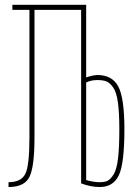

<svg xmlns="http://www.w3.org/2000/svg" viewBox="-20 -750 540 780"><path d="M464.8 -224.6Q464.8 -292 459 -334Q453.1 -376 439.5 -395Q425.8 -414.1 412.1 -419.4Q398.4 -424.8 375 -424.8Q350.6 -424.8 330.1 -415V-18.6Q360.4 -9.8 384.8 -9.8Q406.2 -9.8 418 -16.1Q429.7 -22.5 441.9 -42Q454.1 -61.5 459.5 -106.4Q464.8 -151.4 464.8 -224.6ZM330.1 -435.5Q356.4 -444.3 375 -445.3Q435.5 -445.3 460.4 -398.9Q485.4 -352.5 485.4 -224.6Q485.4 -85.9 462.9 -38.1Q440.4 9.8 384.8 9.8Q349.6 9.8 309.6 -4.9V-710H120.1V-190.4Q120.1 -74.2 100.1 -32.2Q80.1 9.8 14.6 9.8V-9.8Q65.4 -9.8 82.5 -43Q99.6 -76.2 99.6 -190.4V-710H30.3V-730.5H330.1Z"/></svg>

Font: Mgen+ 1m thin
Style: Regular
Weight: 100
Designer: [Source Han Sans]
Ryoko NISHIZUKA  (kana & ideographs); Paul D. Hunt (Latin, Greek & Cyrillic); Wenlong ZHANG  (bopomofo
Version: Version 1.059.20150602